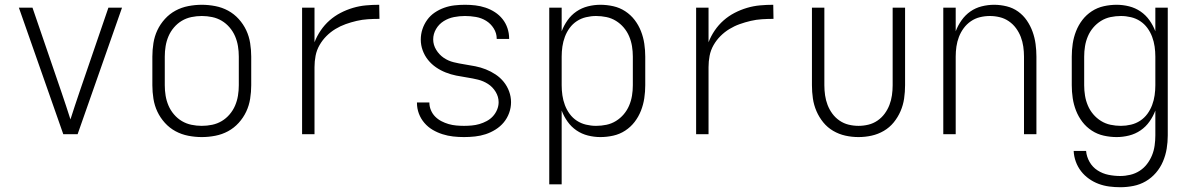

<svg xmlns="http://www.w3.org/2000/svg" viewBox="-20 -562 4990 804"><path d="M245 0 59 -530H116L237 -177Q247 -148 256.5 -119Q266 -90 275 -62Q284 -90 293.5 -119Q303 -148 313 -177L434 -530H491L305 0Z M825 12Q797 12 768.5 6.5Q740 1 715 -12.5Q690 -26 670.5 -47.5Q651 -69 639 -94.5Q627 -120 622.5 -148.5Q618 -177 618 -205V-325Q618 -353 622.5 -381.5Q627 -410 639 -435.5Q651 -461 670.5 -482.5Q690 -504 715 -517.5Q740 -531 768.5 -536.5Q797 -542 825 -542Q853 -542 881.5 -536.5Q910 -531 935 -517.5Q960 -504 979.5 -482.5Q999 -461 1011 -435.5Q1023 -410 1027.5 -381.5Q1032 -353 1032 -325V-205Q1032 -177 1027.5 -148.5Q1023 -120 1011 -94.5Q999 -69 979.5 -47.5Q960 -26 935 -12.5Q910 1 881.5 6.5Q853 12 825 12ZM825 -35Q847 -35 868.5 -39.5Q890 -44 908.5 -55Q927 -66 941.5 -83Q956 -100 964.5 -120Q973 -140 976.5 -161.5Q980 -183 980 -205V-325Q980 -347 976.5 -368.5Q973 -390 964.5 -410Q956 -430 941.5 -447Q927 -464 908.5 -475Q890 -486 868.5 -490.5Q847 -495 825 -495Q803 -495 781.5 -490.5Q760 -486 741.5 -475Q723 -464 708.5 -447Q694 -430 685.5 -410Q677 -390 673.5 -368.5Q670 -347 670 -325V-205Q670 -183 673.5 -161.5Q677 -140 685.5 -120Q694 -100 708.5 -83Q723 -66 741.5 -55Q760 -44 781.5 -39.5Q803 -35 825 -35Z M1245 0V-530H1297V-385Q1307 -411 1323 -434.5Q1339 -458 1360 -476.5Q1381 -495 1406 -508Q1431 -521 1458 -529Q1485 -537 1512.5 -539.5Q1540 -542 1568 -542L1569 -483Q1545 -483 1521 -481.5Q1497 -480 1473.5 -474.5Q1450 -469 1427.5 -461Q1405 -453 1384.5 -440.5Q1364 -428 1347 -411Q1330 -394 1318 -373Q1306 -352 1301.5 -328.5Q1297 -305 1297 -281V0Z M1923 12Q1900 12 1877.5 9.5Q1855 7 1833 0Q1811 -7 1791.5 -18.5Q1772 -30 1757 -47.5Q1742 -65 1734 -86.5Q1726 -108 1726 -131V-133H1778V-132Q1778 -116 1784.5 -100.5Q1791 -85 1802.5 -73.5Q1814 -62 1828.5 -54.5Q1843 -47 1858.5 -42.5Q1874 -38 1890.5 -36.5Q1907 -35 1923 -35Q1939 -35 1955.5 -36.5Q1972 -38 1987.5 -42.5Q2003 -47 2018 -55Q2033 -63 2044 -75Q2055 -87 2061.5 -102.5Q2068 -118 2068 -134Q2068 -157 2055.5 -177.5Q2043 -198 2023.5 -210.5Q2004 -223 1981.5 -228.5Q1959 -234 1936 -237.5Q1913 -241 1890.5 -245.5Q1868 -250 1846.5 -258.5Q1825 -267 1806 -280Q1787 -293 1772.5 -311Q1758 -329 1750 -351Q1742 -373 1742 -396Q1742 -419 1749 -440Q1756 -461 1769 -479Q1782 -497 1800.5 -509.5Q1819 -522 1840 -529.5Q1861 -537 1883 -539.5Q1905 -542 1927 -542Q1949 -542 1970.5 -539.5Q1992 -537 2013 -530Q2034 -523 2052.5 -511Q2071 -499 2084.5 -482Q2098 -465 2105 -444Q2112 -423 2112 -401V-399H2060V-400Q2060 -423 2047.5 -443Q2035 -463 2015.5 -475Q1996 -487 1973 -491Q1950 -495 1927 -495Q1904 -495 1881 -490.5Q1858 -486 1838 -473.5Q1818 -461 1806 -440.5Q1794 -420 1794 -397Q1794 -374 1806.5 -353.5Q1819 -333 1838 -320Q1857 -307 1879.5 -301.5Q1902 -296 1925 -292.5Q1948 -289 1970.5 -284.5Q1993 -280 2014.5 -271.5Q2036 -263 2055.5 -250Q2075 -237 2089.5 -219Q2104 -201 2112 -179Q2120 -157 2120 -134Q2120 -111 2112 -89Q2104 -67 2089.5 -49.5Q2075 -32 2055 -19.5Q2035 -7 2013.5 0Q1992 7 1969 9.5Q1946 12 1923 12Z M2280 210V-530H2332V-431Q2341 -455 2356.5 -477Q2372 -499 2394 -514Q2416 -529 2442 -535.5Q2468 -542 2494 -542Q2521 -542 2548 -536Q2575 -530 2598 -515Q2621 -500 2637.5 -478.5Q2654 -457 2664 -431.5Q2674 -406 2678 -379Q2682 -352 2682 -325V-205Q2682 -178 2678 -151Q2674 -124 2664 -98.5Q2654 -73 2637.5 -51.5Q2621 -30 2598 -15Q2575 0 2548 6Q2521 12 2494 12Q2468 12 2442 5.5Q2416 -1 2394 -16Q2372 -31 2356.5 -53Q2341 -75 2332 -99V210ZM2476 -35Q2498 -35 2519.5 -39.5Q2541 -44 2559.5 -55.5Q2578 -67 2592 -83.5Q2606 -100 2614.5 -120Q2623 -140 2626.5 -161.5Q2630 -183 2630 -205V-325Q2630 -347 2626.5 -368.5Q2623 -390 2614.5 -410Q2606 -430 2592 -446.5Q2578 -463 2559.5 -474.5Q2541 -486 2519.5 -490.5Q2498 -495 2476 -495Q2455 -495 2434 -490Q2413 -485 2395.5 -473.5Q2378 -462 2365.5 -445Q2353 -428 2345.5 -408Q2338 -388 2335 -367Q2332 -346 2332 -325V-205Q2332 -184 2335 -163Q2338 -142 2345.5 -122Q2353 -102 2365.5 -85Q2378 -68 2395.5 -56.5Q2413 -45 2434 -40Q2455 -35 2476 -35Z M2895 0V-530H2947V-385Q2957 -411 2973 -434.5Q2989 -458 3010 -476.5Q3031 -495 3056 -508Q3081 -521 3108 -529Q3135 -537 3162.5 -539.5Q3190 -542 3218 -542L3219 -483Q3195 -483 3171 -481.5Q3147 -480 3123.5 -474.5Q3100 -469 3077.5 -461Q3055 -453 3034.5 -440.5Q3014 -428 2997 -411Q2980 -394 2968 -373Q2956 -352 2951.5 -328.5Q2947 -305 2947 -281V0Z M3575 12Q3547 12 3520 6Q3493 0 3469 -14Q3445 -28 3427.5 -49.5Q3410 -71 3399 -96.5Q3388 -122 3384 -149.5Q3380 -177 3380 -205V-530H3432V-205Q3432 -184 3435 -163Q3438 -142 3445.5 -122.5Q3453 -103 3465.5 -86Q3478 -69 3495.5 -57Q3513 -45 3533.5 -40Q3554 -35 3575 -35Q3596 -35 3616.5 -40Q3637 -45 3654.5 -57Q3672 -69 3684.5 -86Q3697 -103 3704.5 -122.5Q3712 -142 3715 -163Q3718 -184 3718 -205V-530H3770V-205Q3770 -177 3766 -149.5Q3762 -122 3751 -96.5Q3740 -71 3722.5 -49.5Q3705 -28 3681 -14Q3657 0 3630 6Q3603 12 3575 12Z M3930 0V-530H3982V-431Q3991 -455 4006.5 -477Q4022 -499 4043.5 -514Q4065 -529 4091 -535.5Q4117 -542 4143 -542Q4169 -542 4195.5 -535.5Q4222 -529 4243.5 -513.5Q4265 -498 4280 -476Q4295 -454 4304 -429Q4313 -404 4316.5 -377.5Q4320 -351 4320 -325V0H4268V-325Q4268 -346 4265 -367Q4262 -388 4254.5 -407.5Q4247 -427 4234.5 -444Q4222 -461 4204.5 -473Q4187 -485 4166.5 -490Q4146 -495 4125 -495Q4104 -495 4083.5 -490Q4063 -485 4045.5 -473Q4028 -461 4015.5 -444Q4003 -427 3995.5 -407.5Q3988 -388 3985 -367Q3982 -346 3982 -325V0Z M4671 222Q4648 222 4625 219Q4602 216 4580.5 208Q4559 200 4540 186.5Q4521 173 4507 155Q4493 137 4485 115Q4477 93 4476 70H4528Q4530 94 4542.5 116Q4555 138 4576 151.5Q4597 165 4621.5 170Q4646 175 4671 175Q4692 175 4713 170Q4734 165 4752 153.5Q4770 142 4783 125Q4796 108 4804 88.5Q4812 69 4815 47.5Q4818 26 4818 5V-99Q4809 -75 4793.5 -53Q4778 -31 4756 -16Q4734 -1 4708 5.5Q4682 12 4656 12Q4629 12 4602 6Q4575 0 4552 -15Q4529 -30 4512.5 -51.5Q4496 -73 4486 -98.5Q4476 -124 4472 -151Q4468 -178 4468 -205V-325Q4468 -352 4472 -379Q4476 -406 4486 -431.5Q4496 -457 4512.5 -478.5Q4529 -500 4552 -515Q4575 -530 4602 -536Q4629 -542 4656 -542Q4682 -542 4708 -535.5Q4734 -529 4756 -514Q4778 -499 4793.5 -477Q4809 -455 4818 -431V-530H4870V5Q4870 33 4865.5 60.5Q4861 88 4850 114Q4839 140 4820.5 161.5Q4802 183 4778 197Q4754 211 4726.5 216.5Q4699 222 4671 222ZM4674 -35Q4695 -35 4716 -40Q4737 -45 4754.5 -56.5Q4772 -68 4784.5 -85Q4797 -102 4804.5 -122Q4812 -142 4815 -163Q4818 -184 4818 -205V-325Q4818 -346 4815 -367Q4812 -388 4804.5 -408Q4797 -428 4784.5 -445Q4772 -462 4754.5 -473.5Q4737 -485 4716 -490Q4695 -495 4674 -495Q4652 -495 4630.5 -490.5Q4609 -486 4590.5 -474.5Q4572 -463 4558 -446.5Q4544 -430 4535.5 -410Q4527 -390 4523.5 -368.5Q4520 -347 4520 -325V-205Q4520 -183 4523.5 -161.5Q4527 -140 4535.5 -120Q4544 -100 4558 -83.5Q4572 -67 4590.5 -55.5Q4609 -44 4630.5 -39.5Q4652 -35 4674 -35Z"/></svg>

Font: Lode Dark Term
Style: Regular
Weight: 400
Monospace: yes
Designer: Belleve Invis
Foundry: Belleve Invis
Version: Version 29.2.0